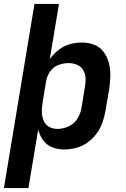

<svg xmlns="http://www.w3.org/2000/svg" viewBox="-45 -755 641 980"><path d="M-25 205H100L150 -94Q157 -65 174.5 -40Q192 -15 221 -3.5Q250 8 282 8Q312 8 343 0Q374 -8 401 -27Q428 -46 447.5 -72.5Q467 -99 477.5 -128.5Q488 -158 493 -188L512 -298Q517 -332 518 -365.5Q519 -399 511.5 -430.5Q504 -462 485.5 -488Q467 -514 437 -526Q407 -538 373 -538Q342 -538 311.5 -529.5Q281 -521 254.5 -500.5Q228 -480 209 -453L256 -735H131ZM248 -97Q224 -97 205 -108Q186 -119 177.5 -139.5Q169 -160 168.5 -183Q168 -206 172 -229L190 -339Q194 -365 210 -389Q226 -413 252.5 -423Q279 -433 305 -433Q327 -433 347 -425Q367 -417 378.5 -399Q390 -381 391.5 -359.5Q393 -338 389 -315L371 -205Q367 -177 350.5 -150Q334 -123 305.5 -110Q277 -97 248 -97Z"/></svg>

Font: Iosevka Sparkle
Style: Bold Italic
Weight: 700
Italic angle: -9°
Designer: Belleve Invis
Foundry: Belleve Invis
Version: Version 4.5.0; ttfautohint (v1.8.3)